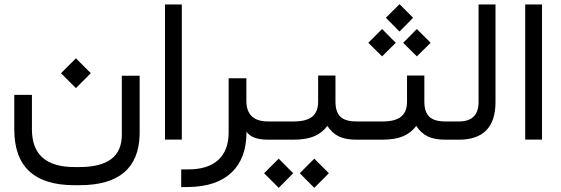

<svg xmlns="http://www.w3.org/2000/svg" viewBox="-20 -673 2701 925"><path d="M273.9 -320.3 345.7 -392.1 417.5 -320.3 345.7 -248.5ZM652.8 -308.1V-25.4Q647 219.2 363.3 219.2H338.4Q48.8 219.2 48.8 -49.3V-215.8H133.8V-49.8Q133.8 131.8 338.4 131.8H363.3Q566.9 131.8 566.9 -22.9V-308.1Z M774.9 -651.4H856V-0.5H774.9Z M1272 0Q1193.8 0 1167.5 -38.6V-35.6Q1167.5 89.4 1095.9 157.7Q1024.4 226.1 888.2 228L853 228.5V143.1H887.2Q981.9 143.1 1031.7 97.4Q1081.5 51.8 1081.5 -35.2V-295.9H1167V-187Q1167 -87.9 1272 -87.9H1279.8Q1291 -87.9 1291 -47.4V-42Q1291 0 1279.8 0Z M1424.3 161.6 1494.1 91.3 1564.5 161.6 1494.1 231.9ZM1252.4 161.6 1322.8 91.3 1392.6 161.6 1322.8 231.9ZM1274.9 -87.9H1395Q1456.5 -87.9 1484.6 -111.3Q1512.7 -134.8 1512.7 -183.1V-309.1H1596.2V-183.1Q1596.2 -134.3 1619.6 -111.1Q1643.1 -87.9 1697.3 -87.9H1708Q1719.2 -87.9 1719.2 -47.4V-42Q1719.2 0 1708 0H1697.8Q1644.5 0 1611.8 -16.1Q1579.1 -32.2 1557.1 -66.4Q1531.7 -32.2 1492.7 -16.1Q1453.6 0 1392.6 0H1274.9Q1262.7 0 1262.7 -42V-47.4Q1262.7 -87.9 1274.9 -87.9Z M1838.9 -587.4 1904.8 -652.8 1970.2 -587.4 1904.8 -521ZM1922.4 -466.8 1988.3 -533.2 2054.7 -466.8 1988.3 -401.4ZM1754.4 -466.8 1820.8 -533.2 1886.7 -466.8 1820.8 -401.4ZM1703.1 -87.9H1823.2Q1884.8 -87.9 1912.8 -111.3Q1940.9 -134.8 1940.9 -183.1V-309.1H2024.4V-183.1Q2024.4 -134.3 2047.9 -111.1Q2071.3 -87.9 2125.5 -87.9H2136.2Q2147.5 -87.9 2147.5 -47.4V-42Q2147.5 0 2136.2 0H2126Q2072.8 0 2040 -16.1Q2007.3 -32.2 1985.4 -66.4Q1960 -32.2 1920.9 -16.1Q1881.8 0 1820.8 0H1703.1Q1690.9 0 1690.9 -42V-47.4Q1690.9 -87.9 1703.1 -87.9Z M2131.3 -87.9H2190.9Q2285.6 -87.9 2285.6 -181.2V-651.4H2367.2V-181.6Q2367.2 0 2190.4 0H2131.3Q2119.1 0 2119.1 -42V-47.4Q2119.1 -87.9 2131.3 -87.9Z M2510.3 -651.4H2591.3V-0.5H2510.3Z"/></svg>

Font: Shabnam FD-WOL
Style: FD-WOL
Weight: 400
Foundry: DejaVu fonts team - Redesigned by Saber Rastikerdar - Based on Vazir font
Version: Version 5.0.1